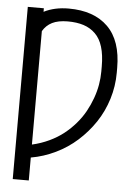

<svg xmlns="http://www.w3.org/2000/svg" viewBox="-61 -768 714 1016"><g transform="rotate(5 296.0 -259.5)"><path d="M131 -711.6V-692.8Q187.5 -721.6 262.8 -721.6Q397 -721.6 471.1 -648.6Q545.1 -575.6 545.1 -430.4V-404.8Q545.1 -333.5 524 -265.3Q502.8 -197.1 464.7 -140.1Q426.5 -83.1 375.4 -37.1Q324.2 8.9 261.4 39.2Q198.5 69.6 131 81.3V203.1H45.8V-711.6ZM131 12.4Q179 1.4 221.8 -18.8Q264.6 -39.1 297.6 -65.2Q330.6 -91.3 358.1 -123.2Q385.7 -155.2 404.8 -189.8Q424 -224.4 437.3 -261.2Q450.6 -297.9 456.9 -334Q463.1 -370 463.1 -404.8V-431.8Q463.1 -492.5 449.9 -535.5Q436.8 -578.5 410.3 -604.2Q383.9 -630 347.8 -641.7Q311.8 -653.4 262.8 -653.4Q212.4 -653.1 180.8 -637.3Q149.1 -621.4 131 -590.2Z"/></g></svg>

Font: Inter Light BETA
Style: Regular
Weight: 300
Designer: Rasmus Andersson
Foundry: rsms
Version: Version 3.011;git-f93a4a705